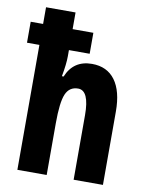

<svg xmlns="http://www.w3.org/2000/svg" viewBox="-88 -822 683 884"><g transform="rotate(10 253.0 -380.0)"><path d="M193 -760V-682H290V-584H193V-555Q193 -519 182 -460H190Q223 -540 309 -540Q380 -540 417.5 -489Q455 -438 455 -343V0H318V-302Q318 -417 266 -417Q225 -417 208.5 -378.5Q192 -340 192 -242V0H55V-584H-3V-682H55V-760Z"/></g></svg>

Font: Noto Sans Bengali ExtraCondensed
Style: Bold
Weight: 700
Width: 2
Designer: Joana Ranito - Universal Thirst; Jelle Bosma - Monotype Design Team
Foundry: Universal Thirst ehf.
Version: Version 3.000; ttfautohint (v1.8.4.7-5d5b)